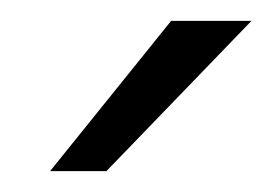

<svg xmlns="http://www.w3.org/2000/svg" viewBox="-20 -958 261 184"><path d="M28 -794 144 -938H221L82 -794Z"/></svg>

Font: Tomorrow Light
Style: Italic
Weight: 300
Italic angle: -10°
Designer: Tony de Marco, Monica Rizzolli
Foundry: Just in Type
Version: Version 2.002